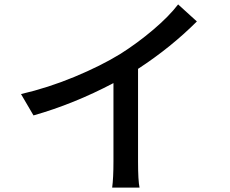

<svg xmlns="http://www.w3.org/2000/svg" viewBox="-20 -813 1040 870"><path d="M605.5 -501V-81.1Q605.5 5.9 612.3 37.1H488.3Q494.1 -7.8 494.1 -81.1V-436.5Q314.5 -341.8 131.8 -290L75.2 -386.7Q197.3 -415 317.4 -464.8Q437.5 -514.6 526.4 -569.3Q603.5 -618.2 674.8 -678.7Q746.1 -739.3 787.1 -793L872.1 -715.8Q753.9 -597.7 605.5 -501Z"/></svg>

Font: Gen Shin Gothic Medium
Style: Regular
Weight: 500
Designer: [Source Han Sans]
Ryoko NISHIZUKA  (kana & ideographs); Paul D. Hunt (Latin, Greek & Cyrillic); Wenlong ZHANG  (bopomofo
Version: Version 1.002.20150607